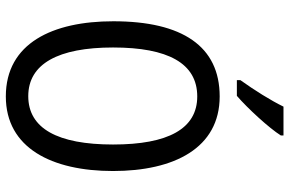

<svg xmlns="http://www.w3.org/2000/svg" viewBox="-187 -796 993 659"><g transform="rotate(90 309.5 -466.5)"><path d="M445 -934V-943H346C324 -898 290 -844 255 -795V-783H309C351 -819 420 -894 445 -934ZM567 -358C567 -568 488 -724 311 -724C139 -724 53 -596 53 -359C53 -151 128 10 311 10C488 10 567 -148 567 -358ZM143 -358C143 -546 197 -647 311 -647C422 -647 476 -547 476 -358C476 -168 421 -67 310 -67C199 -67 143 -170 143 -358Z"/></g></svg>

Font: Noto Sans Sinhala UI Condensed
Style: Regular
Weight: 400
Width: 3
Designer: Jelle Bosma - Monotype Design Team
Foundry: Monotype Imaging Inc.
Version: Version 2.006